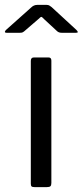

<svg xmlns="http://www.w3.org/2000/svg" viewBox="-49 -765 338 785"><path d="M161 -17Q161 -7 157 -3.5Q153 0 143 0H92Q83 0 80 -3Q77 -6 77 -14V-516Q77 -530 89 -530H150Q161 -530 161 -517ZM131 -687Q129 -689 125.5 -692.5Q122 -696 120 -696Q117 -696 108 -687L50 -637Q45 -633 41.5 -632Q38 -631 32 -631H-22Q-29 -631 -29 -635Q-29 -638 -24 -643L78 -734Q89 -745 103 -745H142Q149 -745 153.5 -742Q158 -739 162 -736L263 -643Q269 -637 269 -634Q269 -631 262 -631H203Q192 -631 185 -637Z"/></svg>

Font: n
Style: Regular
Weight: 400
Designer: Pablo Impallari, Rodrigo Fuenzalida
Foundry: Impallari Type
Version: Version 1.002; ttfautohint (v1.5)